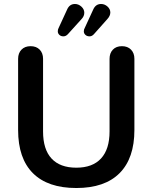

<svg xmlns="http://www.w3.org/2000/svg" viewBox="-20 -944 773 973"><path d="M71.8 -285.2V-646Q71.8 -674.8 88.9 -692.4Q106 -710 135 -710Q164.1 -710 181.2 -692.4Q198.2 -674.8 198.2 -646V-277.8Q198.2 -187 241.2 -140.6Q284.2 -94.2 366.7 -94.2Q449.2 -94.2 492.2 -141.1Q535.2 -188 535.2 -277.8V-646Q535.2 -674.8 552 -692.4Q568.8 -710 597.9 -710Q627 -710 644 -692.4Q661.1 -674.8 661.1 -646V-285.2Q661.1 -142.1 586.2 -66.7Q511.2 8.8 366.7 8.8Q222.2 8.8 147 -66.2Q71.8 -141.1 71.8 -285.2ZM409.2 -801.8 452.1 -895Q464.4 -923.8 492.2 -923.8Q510.3 -923.8 524.7 -910.9Q539.1 -897.9 539.1 -880.9Q539.1 -863.8 523.9 -847.2L456.1 -771Q446.3 -759.8 433.6 -759.8Q420.9 -759.8 412.8 -767.3Q404.8 -774.9 404.8 -784.9Q404.8 -794.9 409.2 -801.8ZM276.9 -801.8 319.8 -895Q332 -923.8 359.9 -923.8Q377.9 -923.8 392.6 -910.4Q407.2 -897 407.2 -879.4Q407.2 -861.8 393.1 -847.2L324.2 -771Q314 -759.8 301.3 -759.8Q288.6 -759.8 280.8 -767.3Q272.9 -774.9 272.9 -784.9Q272.9 -794.9 276.9 -801.8Z"/></svg>

Font: Nunito-Bold
Style: Bold
Weight: 700
Designer: Vernon Adams
Foundry: newtypography
Version: Version 3.000